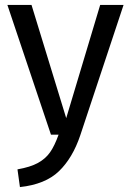

<svg xmlns="http://www.w3.org/2000/svg" viewBox="-20 -547 532 780"><path d="M306 3Q275 95 219.5 148.5Q164 202 61 213L51 141Q103 132 134 115Q165 98 183.5 71.5Q202 45 218 0H187L10 -527H108L249 -67L387 -527H482Z"/></svg>

Font: Fira Sans
Style: Regular
Weight: 400
Designer: bBox Type GmbH & Carrois Corporate GbR & Edenspiekermann AG
Foundry: bBox Type GmbH & Carrois Corporate GbR & Edenspiekermann AG
Version: Version 4.301